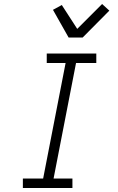

<svg xmlns="http://www.w3.org/2000/svg" viewBox="-20 -937 590 957"><path d="M341 0H94V-47H195L307 -623H213V-670H460V-623H359L247 -47H341ZM322 -750 244 -888 288 -912 365 -793 489 -917 525 -884 392 -750Z"/></svg>

Font: Lode Dark Term
Style: Italic
Weight: 400
Italic angle: -11°
Monospace: yes
Designer: Belleve Invis
Foundry: Belleve Invis
Version: Version 29.2.0